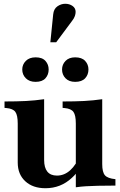

<svg xmlns="http://www.w3.org/2000/svg" viewBox="-20 -984 638 1018"><path d="M221 14Q154 14 114 -23Q74 -60 74 -122V-329Q74 -373 61.5 -390.5Q49 -408 15 -411L4 -412V-446Q69 -446 117.5 -448.5Q166 -451 214 -458V-136Q214 -95 231 -74Q248 -53 282 -53Q321 -53 352.5 -81.5Q384 -110 407 -165H433Q424 -128 405.5 -96Q387 -64 361 -41Q302 14 221 14ZM382 9V-329Q382 -373 369.5 -390.5Q357 -408 323 -411L312 -412V-446Q377 -446 425.5 -448.5Q474 -451 522 -458V-114Q522 -71 536.5 -54.5Q551 -38 592 -34V0Q535 0 498.5 1Q462 2 436 3.5Q410 5 382 9ZM168.6 -550Q136 -550 117 -569Q98 -588 98 -615.5Q98 -642 116.8 -661Q135.6 -680 169 -680Q204 -680 221 -661Q238 -642 238 -615.6Q238 -588 221 -569Q204 -550 168.6 -550ZM378.5 -550Q345.8 -550 327.4 -569Q309 -588 309 -615.5Q309 -642 327.4 -661Q345.8 -680 378.5 -680Q414 -680 431.5 -661Q449 -642 449 -615.6Q449 -588 431.5 -569Q414 -550 378.5 -550ZM247 -760 262 -908Q265 -937 284.5 -950.5Q304 -964 326 -964Q348 -964 364.5 -952.5Q381 -941 381 -921Q381 -911 377 -899Q373 -887 362 -873L278 -760Z"/></svg>

Font: Baskervville SC
Style: Regular
Weight: 400
Designer: Alexis Faudot, Rémi Forte, Morgane Pierson, Rafael Ribas, Tanguy Vanlaeys, Rosalie Wagner, Thomas Huot-Marchand
Foundry: ANRT
Version: Version 1.100